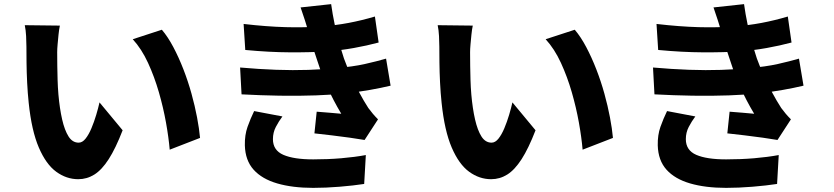

<svg xmlns="http://www.w3.org/2000/svg" viewBox="-20 -843 4040 930"><path d="M270 -719Q266 -700 263.5 -675.5Q261 -651 259 -628Q257 -605 257 -590Q257 -558 257.5 -523.5Q258 -489 259 -455Q260 -421 263 -385Q269 -317 281 -264.5Q293 -212 312 -182Q331 -152 361 -152Q379 -152 394.5 -171.5Q410 -191 423 -222Q436 -253 446 -286.5Q456 -320 462 -347L574 -212Q540 -124 506.5 -72Q473 -20 437 2.5Q401 25 359 25Q302 25 252.5 -11Q203 -47 168 -128.5Q133 -210 119 -345Q114 -392 111.5 -443Q109 -494 108.5 -540Q108 -586 108 -617Q108 -639 106.5 -668Q105 -697 100 -721ZM764 -699Q793 -665 819.5 -615Q846 -565 868.5 -507Q891 -449 907.5 -389.5Q924 -330 934.5 -274.5Q945 -219 949 -175L802 -118Q797 -177 784 -249.5Q771 -322 749.5 -396.5Q728 -471 697 -538.5Q666 -606 623 -653Z M1160 -727Q1272 -714 1363.5 -711.5Q1455 -709 1535 -715Q1605 -720 1668.5 -732Q1732 -744 1796 -763L1814 -637Q1758 -622 1694 -610.5Q1630 -599 1563 -594Q1486 -589 1385 -589.5Q1284 -590 1168 -601ZM1143 -516Q1234 -508 1317 -505Q1400 -502 1473 -504.5Q1546 -507 1606 -513Q1690 -520 1747.5 -533Q1805 -546 1850 -559L1872 -428Q1826 -417 1772 -407.5Q1718 -398 1657 -391Q1594 -384 1510.5 -381Q1427 -378 1334.5 -379.5Q1242 -381 1150 -386ZM1474 -687Q1466 -717 1456.5 -746Q1447 -775 1436 -807L1584 -823Q1591 -773 1600.5 -728Q1610 -683 1621.5 -641.5Q1633 -600 1646 -560Q1658 -527 1677 -483.5Q1696 -440 1719 -397Q1742 -354 1764 -320Q1775 -305 1786 -292Q1797 -279 1811 -265L1746 -165Q1718 -170 1675 -176Q1632 -182 1586 -187.5Q1540 -193 1503 -197L1514 -302Q1542 -300 1576.5 -297Q1611 -294 1633 -292Q1593 -359 1565.5 -421.5Q1538 -484 1521 -537Q1509 -572 1501 -597Q1493 -622 1487 -642.5Q1481 -663 1474 -687ZM1348 -279Q1330 -255 1316 -228Q1302 -201 1302 -169Q1302 -115 1352.5 -93Q1403 -71 1497 -71Q1568 -71 1633 -76.5Q1698 -82 1752 -92L1744 48Q1692 56 1625 61.5Q1558 67 1497 67Q1397 67 1323 45.5Q1249 24 1208.5 -21Q1168 -66 1166 -139Q1165 -189 1179 -228.5Q1193 -268 1211 -305Z M2270 -719Q2266 -700 2263.5 -675.5Q2261 -651 2259 -628Q2257 -605 2257 -590Q2257 -558 2257.5 -523.5Q2258 -489 2259 -455Q2260 -421 2263 -385Q2269 -317 2281 -264.5Q2293 -212 2312 -182Q2331 -152 2361 -152Q2379 -152 2394.5 -171.5Q2410 -191 2423 -222Q2436 -253 2446 -286.5Q2456 -320 2462 -347L2574 -212Q2540 -124 2506.5 -72Q2473 -20 2437 2.5Q2401 25 2359 25Q2302 25 2252.5 -11Q2203 -47 2168 -128.5Q2133 -210 2119 -345Q2114 -392 2111.5 -443Q2109 -494 2108.5 -540Q2108 -586 2108 -617Q2108 -639 2106.5 -668Q2105 -697 2100 -721ZM2764 -699Q2793 -665 2819.5 -615Q2846 -565 2868.5 -507Q2891 -449 2907.5 -389.5Q2924 -330 2934.5 -274.5Q2945 -219 2949 -175L2802 -118Q2797 -177 2784 -249.5Q2771 -322 2749.5 -396.5Q2728 -471 2697 -538.5Q2666 -606 2623 -653Z M3160 -727Q3272 -714 3363.5 -711.5Q3455 -709 3535 -715Q3605 -720 3668.5 -732Q3732 -744 3796 -763L3814 -637Q3758 -622 3694 -610.5Q3630 -599 3563 -594Q3486 -589 3385 -589.5Q3284 -590 3168 -601ZM3143 -516Q3234 -508 3317 -505Q3400 -502 3473 -504.5Q3546 -507 3606 -513Q3690 -520 3747.5 -533Q3805 -546 3850 -559L3872 -428Q3826 -417 3772 -407.5Q3718 -398 3657 -391Q3594 -384 3510.5 -381Q3427 -378 3334.5 -379.5Q3242 -381 3150 -386ZM3474 -687Q3466 -717 3456.5 -746Q3447 -775 3436 -807L3584 -823Q3591 -773 3600.5 -728Q3610 -683 3621.5 -641.5Q3633 -600 3646 -560Q3658 -527 3677 -483.5Q3696 -440 3719 -397Q3742 -354 3764 -320Q3775 -305 3786 -292Q3797 -279 3811 -265L3746 -165Q3718 -170 3675 -176Q3632 -182 3586 -187.5Q3540 -193 3503 -197L3514 -302Q3542 -300 3576.5 -297Q3611 -294 3633 -292Q3593 -359 3565.5 -421.5Q3538 -484 3521 -537Q3509 -572 3501 -597Q3493 -622 3487 -642.5Q3481 -663 3474 -687ZM3348 -279Q3330 -255 3316 -228Q3302 -201 3302 -169Q3302 -115 3352.5 -93Q3403 -71 3497 -71Q3568 -71 3633 -76.5Q3698 -82 3752 -92L3744 48Q3692 56 3625 61.5Q3558 67 3497 67Q3397 67 3323 45.5Q3249 24 3208.5 -21Q3168 -66 3166 -139Q3165 -189 3179 -228.5Q3193 -268 3211 -305Z"/></svg>

Font: Noto Sans SC Thin ExtraBold
Style: Regular
Weight: 800
Version: Version 2.004-H2;hotconv 1.0.118;makeotfexe 2.5.65603